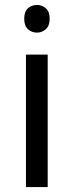

<svg xmlns="http://www.w3.org/2000/svg" viewBox="-20 -757 298 777"><path d="M173 -536V0H85V-536ZM130 -737Q150 -737 165.5 -723.5Q181 -710 181 -681Q181 -653 165.5 -639Q150 -625 130 -625Q108 -625 93 -639Q78 -653 78 -681Q78 -710 93 -723.5Q108 -737 130 -737Z"/></svg>

Font: tamil25
Style: Book
Weight: 400
Designer: Jelle Bosma - Monotype Design Team
Foundry: Monotype Imaging Inc.
Version: Version 2.003